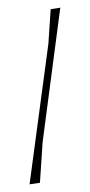

<svg xmlns="http://www.w3.org/2000/svg" viewBox="-20 -476 235 500"><path d="M137 -456 91 -106 84 0 57 4 106 -362 112 -452Z"/></svg>

Font: Alegreya Sans SC Thin
Style: Italic
Weight: 100
Italic angle: -7°
Designer: Juan Pablo del Peral
Foundry: Huerta Tipografica
Version: Version 2.007